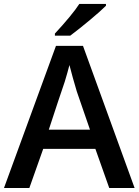

<svg xmlns="http://www.w3.org/2000/svg" viewBox="-20 -948 700 968"><path d="M530.8 0 460.9 -197.3H197.8L127.9 0H0L262.2 -716.8H398.4L658.7 0ZM433.6 -294.4 367.2 -486.8Q357.9 -517.6 347.2 -555.9Q336.4 -594.2 330.1 -620.1Q320.8 -583.5 306.6 -536.6Q276.4 -448.7 226.1 -294.4ZM379.9 -928.2H514.2V-918.9Q487.8 -892.6 434.3 -847.9Q380.9 -803.2 334 -768.1H256.8V-778.8Q296.9 -821.8 330.3 -862.3Q363.8 -902.8 379.9 -928.2Z"/></svg>

Font: Viking Open Sans Light
Style: Bold
Weight: 600
Foundry: Ascender Corporation
Version: Version 2.001